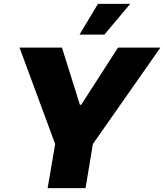

<svg xmlns="http://www.w3.org/2000/svg" viewBox="-20 -974 851 994"><path d="M81.1 -727.5H300.8L393.6 -431.6H400.4L590.8 -727.5H810.5L460.9 -228.5L422.9 0H226.6L265.6 -228.5ZM391.6 -794.9 487.3 -954.1H654.3L520.5 -794.9Z"/></svg>

Font: Inter Tight Black
Style: Italic
Weight: 900
Italic angle: -9.39999°
Designer: Rasmus Andersson
Foundry: rsms
Version: Version 3.004; ttfautohint (v1.8.4.7-5d5b)